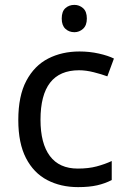

<svg xmlns="http://www.w3.org/2000/svg" viewBox="-20 -757 520 787"><path d="M300 10Q229 10 173.5 -19Q118 -48 86.5 -109Q55 -170 55 -265Q55 -364 88 -426Q121 -488 177.5 -517Q234 -546 306 -546Q347 -546 385 -537.5Q423 -529 447 -517L420 -444Q396 -453 364 -461Q332 -469 304 -469Q146 -469 146 -266Q146 -169 184.5 -117.5Q223 -66 299 -66Q343 -66 376.5 -75Q410 -84 438 -97V-19Q411 -5 378.5 2.5Q346 10 300 10ZM285 -737Q305 -737 320.5 -723.5Q336 -710 336 -681Q336 -653 320.5 -639Q305 -625 285 -625Q263 -625 248 -639Q233 -653 233 -681Q233 -710 248 -723.5Q263 -737 285 -737Z"/></svg>

Font: Noto Znamenny Musical Notation
Style: Regular
Weight: 400
Version: Version 1.003; ttfautohint (v1.8.4.7-5d5b)